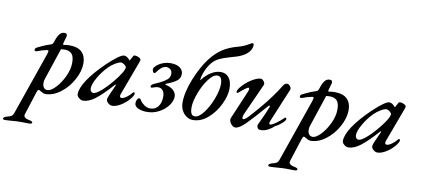

<svg xmlns="http://www.w3.org/2000/svg" viewBox="-203 -1010 3513 1602"><g transform="rotate(10 1554.0 -209.0)"><path d="M-119 276Q-118 269 -110 264Q-102 259 -92 256Q-65 250 -53 242.5Q-41 235 -34 215L151 -317Q157 -337 157 -341Q157 -352 141 -349Q97 -340 64 -326Q60 -324 54 -324Q41 -324 41 -334Q41 -349 60 -357Q65 -359 94.5 -373.5Q124 -388 168 -402Q182 -405 189 -425Q204 -474 221 -495Q238 -516 263 -516Q285 -516 285 -497Q285 -491 284 -487L269 -435Q267 -427 267 -425Q267 -420 269 -417.5Q271 -415 274 -416Q295 -421 321 -421Q394 -421 428 -386.5Q462 -352 462 -293Q462 -227 423 -154.5Q384 -82 321 -34Q258 14 192 14Q182 14 171.5 9Q161 4 146 -5Q138 -10 134 -10Q129 -10 125.5 -5Q122 0 118 12L56 205Q53 213 53 219Q53 244 100 252Q127 257 127 269Q127 280 100 280L30 279Q12 279 -3.5 280Q-19 281 -31 282Q-79 286 -105 286Q-110 286 -114.5 283.5Q-119 281 -119 276ZM369 -281Q369 -334 349 -356Q329 -378 291 -379Q270 -379 257 -377L167 -107Q162 -93 162 -74Q162 -58 166 -49Q176 -21 204 -21Q233 -21 272.5 -62.5Q312 -104 340.5 -165Q369 -226 369 -281Z M459 -32Q459 -82 507.5 -155.5Q556 -229 648 -318Q752 -416 786 -416Q804 -416 825 -397L836 -384Q840 -384 842 -391Q860 -422 859 -422Q863 -432 875 -432Q892 -432 909 -422.5Q926 -413 926 -403Q926 -400 920 -383L813 -95Q810 -86 810 -79Q810 -64 825 -64Q841 -64 866 -81.5Q891 -99 911 -124Q916 -129 919 -129Q927 -129 927 -116Q927 -106 911.5 -84Q896 -62 876 -44Q845 -16 814 -1Q783 14 760 14Q741 14 724.5 -0.5Q708 -15 708 -31Q708 -41 714 -54Q710 -47 725.5 -83Q741 -119 756 -151Q760 -159 759 -164Q758 -169 753 -163Q666 -66 612 -26Q558 14 513 14Q494 14 476.5 -1Q459 -16 459 -32ZM739 -193Q774 -235 795 -269.5Q816 -304 816 -321Q816 -329 801 -342Q782 -355 772 -355Q755 -355 724.5 -337Q694 -319 670 -295Q626 -251 592 -192.5Q558 -134 558 -99Q558 -83 566 -73.5Q574 -64 587 -64Q607 -64 648.5 -99Q690 -134 739 -193Z M947 -41Q947 -60 954.5 -73.5Q962 -87 974 -87Q981 -87 991 -69Q1003 -50 1026.5 -34.5Q1050 -19 1076 -19Q1116 -19 1141 -50Q1166 -81 1166 -134Q1166 -167 1151.5 -186Q1137 -205 1111 -205Q1096 -205 1079 -198.5Q1062 -192 1058 -192Q1047 -192 1047 -201Q1047 -210 1054.5 -216Q1062 -222 1077 -229L1119 -248Q1157 -267 1178 -285.5Q1199 -304 1199 -335Q1199 -358 1184 -370.5Q1169 -383 1149 -383Q1128 -383 1107.5 -366Q1087 -349 1072 -326Q1066 -316 1057 -316Q1051 -316 1046 -326Q1041 -336 1041 -345Q1041 -358 1060.5 -376.5Q1080 -395 1112 -408Q1144 -421 1179 -421Q1230 -421 1258 -400.5Q1286 -380 1286 -347Q1286 -309 1254 -286.5Q1222 -264 1168 -244Q1163 -239 1169 -236Q1214 -226 1237 -203Q1260 -180 1260 -152Q1260 -114 1231 -75Q1202 -36 1154.5 -11Q1107 14 1055 14Q1007 14 977 -1Q947 -16 947 -41Z M1333 -113Q1333 -203 1378 -315Q1423 -427 1480 -503Q1529 -566 1582 -600.5Q1635 -635 1712 -655Q1757 -667 1800 -693Q1817 -704 1823 -704Q1828 -704 1831 -700Q1834 -696 1834 -690Q1834 -657 1809 -628.5Q1784 -600 1738 -581Q1720 -573 1696 -566.5Q1672 -560 1666 -558Q1605 -541 1566 -522Q1527 -503 1498 -462Q1477 -432 1462.5 -395Q1448 -358 1446 -330Q1444 -324 1446 -324Q1448 -324 1452 -330Q1481 -369 1522 -395Q1563 -421 1605 -421Q1648 -421 1673.5 -389Q1699 -357 1699 -296Q1699 -237 1664 -163.5Q1629 -90 1570 -38Q1511 14 1441 14Q1414 14 1389 -2.5Q1364 -19 1348.5 -48Q1333 -77 1333 -113ZM1622 -320Q1622 -353 1612.5 -370Q1603 -387 1581 -387Q1546 -387 1507 -334.5Q1468 -282 1441 -210Q1414 -138 1414 -88Q1414 -54 1423 -36.5Q1432 -19 1453 -19Q1488 -19 1528 -72Q1568 -125 1595 -197.5Q1622 -270 1622 -320Z M1750 -45Q1750 -50 1752 -56L1853 -294Q1861 -312 1861 -322Q1861 -332 1854 -332Q1846 -332 1824 -315.5Q1802 -299 1780 -279Q1775 -274 1769 -274Q1761 -274 1761 -280Q1761 -293 1775 -313Q1813 -362 1862 -393Q1911 -424 1943 -424Q1954 -424 1965.5 -411Q1977 -398 1977 -385Q1977 -382 1975 -376Q1933 -285 1902 -214L1857 -114Q1847 -92 1847 -79Q1847 -66 1856 -66Q1869 -66 1899 -97.5Q1929 -129 1983 -193Q2026 -243 2068.5 -301.5Q2111 -360 2127 -389Q2145 -421 2165 -421Q2181 -421 2192.5 -404.5Q2204 -388 2199 -375L2082 -94Q2076 -81 2076 -71Q2076 -61 2085 -61Q2100 -61 2135 -86.5Q2170 -112 2196 -138Q2198 -140 2199 -140Q2203 -140 2206.5 -136.5Q2210 -133 2210 -129Q2210 -116 2181.5 -91Q2153 -66 2129 -56Q2104 -32 2074.5 -17Q2045 -2 2017 -2Q2007 -2 2002 -3Q1994 -5 1988 -14Q1982 -23 1982 -33Q1982 -37 1984 -43Q2040 -161 2055 -203Q2056 -206 2056 -210Q2056 -215 2052 -215Q2048 -215 2043 -210Q1939 -90 1886.5 -38Q1834 14 1802 14Q1783 14 1766.5 -6Q1750 -26 1750 -45Z M2128 276Q2129 269 2137 264Q2145 259 2155 256Q2182 250 2194 242.5Q2206 235 2213 215L2398 -317Q2404 -337 2404 -341Q2404 -352 2388 -349Q2344 -340 2311 -326Q2307 -324 2301 -324Q2288 -324 2288 -334Q2288 -349 2307 -357Q2312 -359 2341.5 -373.5Q2371 -388 2415 -402Q2429 -405 2436 -425Q2451 -474 2468 -495Q2485 -516 2510 -516Q2532 -516 2532 -497Q2532 -491 2531 -487L2516 -435Q2514 -427 2514 -425Q2514 -420 2516 -417.5Q2518 -415 2521 -416Q2542 -421 2568 -421Q2641 -421 2675 -386.5Q2709 -352 2709 -293Q2709 -227 2670 -154.5Q2631 -82 2568 -34Q2505 14 2439 14Q2429 14 2418.5 9Q2408 4 2393 -5Q2385 -10 2381 -10Q2376 -10 2372.5 -5Q2369 0 2365 12L2303 205Q2300 213 2300 219Q2300 244 2347 252Q2374 257 2374 269Q2374 280 2347 280L2277 279Q2259 279 2243.5 280Q2228 281 2216 282Q2168 286 2142 286Q2137 286 2132.5 283.5Q2128 281 2128 276ZM2616 -281Q2616 -334 2596 -356Q2576 -378 2538 -379Q2517 -379 2504 -377L2414 -107Q2409 -93 2409 -74Q2409 -58 2413 -49Q2423 -21 2451 -21Q2480 -21 2519.5 -62.5Q2559 -104 2587.5 -165Q2616 -226 2616 -281Z M2706 -32Q2706 -82 2754.5 -155.5Q2803 -229 2895 -318Q2999 -416 3033 -416Q3051 -416 3072 -397L3083 -384Q3087 -384 3089 -391Q3107 -422 3106 -422Q3110 -432 3122 -432Q3139 -432 3156 -422.5Q3173 -413 3173 -403Q3173 -400 3167 -383L3060 -95Q3057 -86 3057 -79Q3057 -64 3072 -64Q3088 -64 3113 -81.5Q3138 -99 3158 -124Q3163 -129 3166 -129Q3174 -129 3174 -116Q3174 -106 3158.5 -84Q3143 -62 3123 -44Q3092 -16 3061 -1Q3030 14 3007 14Q2988 14 2971.5 -0.5Q2955 -15 2955 -31Q2955 -41 2961 -54Q2957 -47 2972.5 -83Q2988 -119 3003 -151Q3007 -159 3006 -164Q3005 -169 3000 -163Q2913 -66 2859 -26Q2805 14 2760 14Q2741 14 2723.5 -1Q2706 -16 2706 -32ZM2986 -193Q3021 -235 3042 -269.5Q3063 -304 3063 -321Q3063 -329 3048 -342Q3029 -355 3019 -355Q3002 -355 2971.5 -337Q2941 -319 2917 -295Q2873 -251 2839 -192.5Q2805 -134 2805 -99Q2805 -83 2813 -73.5Q2821 -64 2834 -64Q2854 -64 2895.5 -99Q2937 -134 2986 -193Z"/></g></svg>

Font: EB Garamond Medium
Style: Italic
Weight: 500
Italic angle: -17.2°
Designer: Georg Duffner and Octavio Pardo
Foundry: Georg Duffner
Version: Version 1.000